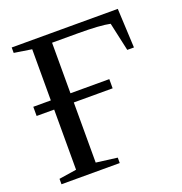

<svg xmlns="http://www.w3.org/2000/svg" viewBox="-120 -760 818 864"><g transform="rotate(-20 289.0 -327.5)"><path d="M308 0H29V-26L113 -39V-327H29V-371H113V-616L29 -629V-655H537L546 -467H514L484 -603Q437 -613 331 -613H207V-371H393V-327H207V-39L308 -26Z"/></g></svg>

Font: Libra Serif Modern
Style: Regular
Weight: 400
Designer: Stefan Peev, Context Ltd
Foundry: Stefan Peev, Context Ltd
Version: Version 1.000